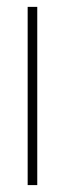

<svg xmlns="http://www.w3.org/2000/svg" viewBox="-20 -536 188 556"><path d="M87.9 0H60.1V-516.1H87.9Z"/></svg>

Font: Creato Display Thin
Style: Regular
Weight: 265
Version: Version 1.000